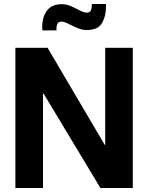

<svg xmlns="http://www.w3.org/2000/svg" viewBox="-20 -939 741 960"><path d="M57 1V-700H218L504 -214H506V-700H644V1H482L198 -471H195V1ZM191 -804Q191 -853 214.5 -885.5Q238 -918 289 -918Q308 -918 326 -911.5Q344 -905 367 -893Q379 -886 391.5 -881Q404 -876 413 -876Q429 -876 434 -886.5Q439 -897 439 -910Q439 -914 439 -919H510Q510 -912 510 -905Q510 -858 490 -823.5Q470 -789 414 -789Q394 -789 377.5 -795Q361 -801 334 -814Q302 -831 288 -831Q272 -831 267 -820Q262 -809 262 -797Q262 -792 263 -787H192Z"/></svg>

Font: Lopes Sans
Style: Bold
Weight: 700
Designer: Gabriel Lam, Diego Maldonado
Foundry: TypeRant, Foresti Design
Version: Version 4.000